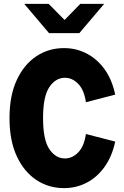

<svg xmlns="http://www.w3.org/2000/svg" viewBox="-20 -959 640 990"><path d="M310 11Q231 11 167.5 -31Q104 -73 66.5 -153.5Q29 -234 29 -350Q29 -466 66.5 -546.5Q104 -627 167.5 -669Q231 -711 310 -711Q373 -711 427 -683Q481 -655 519.5 -601.5Q558 -548 574 -471L423 -432Q414 -495 383.5 -526.5Q353 -558 315 -558Q267 -558 234.5 -510Q202 -462 202 -350Q202 -238 234.5 -190Q267 -142 315 -142Q353 -142 383.5 -173.5Q414 -205 423 -268L574 -229Q558 -153 519.5 -99Q481 -45 427 -17Q373 11 310 11ZM233 -788 105 -939H231L313 -856L394 -939H517L389 -788Z"/></svg>

Font: Red Hat Mono
Style: Bold
Weight: 700
Monospace: yes
Designer: Pentagram, MCKL
Foundry: Pentagram, MCKL
Version: Version 1.023; ttfautohint (v1.8.3)